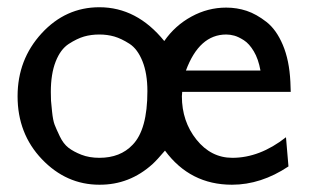

<svg xmlns="http://www.w3.org/2000/svg" viewBox="-20 -505 857 533"><path d="M28.8 -237.8Q28.8 -339.8 95.5 -412.4Q162.1 -484.9 255.9 -484.9Q359.9 -484.9 436 -391.1Q465.8 -434.1 511.5 -459Q557.1 -483.9 607.9 -483.9Q637.7 -483.9 664.8 -474.9Q691.9 -465.8 719.5 -444.3Q747.1 -422.9 765.1 -380.4Q783.2 -337.9 786.1 -277.8L787.1 -250H485.8Q485.8 -248 485.4 -244.1Q484.9 -240.2 484.9 -237.8Q484.9 -168 525.4 -117.4Q565.9 -66.9 625 -66.9Q701.2 -66.9 773.9 -124L780.8 -43Q704.6 7.8 624 7.8Q507.8 7.8 438 -86.9Q416 -61 403.8 -49.8Q339.8 8.3 255.9 7.8Q164.1 7.8 96.4 -63Q28.8 -133.8 28.8 -237.8ZM121.1 -250Q121.1 -231 121.6 -225.6Q122.1 -220.2 124.5 -195.6Q127 -170.9 131.6 -158.9Q136.2 -147 146 -126.5Q155.8 -106 169.9 -95Q184.1 -84 206.1 -75.4Q228 -66.9 255.9 -66.9Q314 -66.9 348.1 -103Q389.2 -145 389.2 -252Q389.2 -300.8 375.5 -335Q361.8 -369.1 339.4 -383.5Q316.9 -397.9 297.4 -403.6Q277.8 -409.2 255.9 -409.2Q232.9 -409.2 213.4 -403.6Q193.8 -397.9 170.9 -383.1Q147.9 -368.2 134.5 -334Q121.1 -299.8 121.1 -250ZM496.1 -309.1H703.1Q697.3 -341.3 684.6 -362.5Q671.9 -383.8 657 -393.3Q642.1 -402.8 630.6 -406Q619.1 -409.2 607.9 -409.2Q533.2 -409.2 496.1 -309.1Z"/></svg>

Font: CMU Bright
Style: SemiBold
Weight: 600
Version: Version 0.7.0